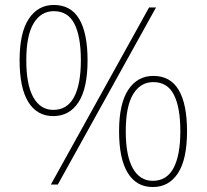

<svg xmlns="http://www.w3.org/2000/svg" viewBox="-20 -744 833 774"><path d="M197 -724Q266 -724 299.5 -667Q333 -610 333 -501Q333 -388 296.5 -332Q260 -276 195 -276Q129 -276 94 -333Q59 -390 59 -501Q59 -612 96 -668Q133 -724 197 -724ZM609 -714 213 0H185L581 -714ZM197 -699Q145 -699 115.5 -650Q86 -601 86 -501Q86 -402 114.5 -351.5Q143 -301 195 -301Q251 -301 278.5 -352.5Q306 -404 306 -501Q306 -597 280 -648Q254 -699 197 -699ZM598 -438Q667 -438 700.5 -381Q734 -324 734 -215Q734 -102 697.5 -46Q661 10 596 10Q530 10 495 -47Q460 -104 460 -215Q460 -326 497 -382Q534 -438 598 -438ZM598 -413Q546 -413 516.5 -364Q487 -315 487 -215Q487 -116 515.5 -65.5Q544 -15 596 -15Q652 -15 679.5 -66.5Q707 -118 707 -215Q707 -311 681 -362Q655 -413 598 -413Z"/></svg>

Font: Noto Sans Thin
Style: Regular
Weight: 100
Designer: Monotype Design Team
Foundry: Monotype Imaging Inc.
Version: Version 2.007